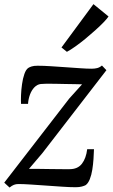

<svg xmlns="http://www.w3.org/2000/svg" viewBox="-25 -872 531 904"><path d="M361.5 -475Q349.5 -475.5 328.8 -475.8Q308 -476 283.5 -476.5Q259 -477 235.5 -477.5Q212 -478 193.8 -477.8Q175.5 -477.5 167 -476.5Q150 -474.5 137 -461Q124 -447.5 116.2 -426.8Q108.5 -406 107 -383H74Q73 -399 74 -424.2Q75 -449.5 78.8 -476Q82.5 -502.5 89.8 -523.5Q97 -544.5 108 -552Q114 -556 124.2 -559.2Q134.5 -562.5 152 -562.5Q180.5 -562.5 214.8 -560.2Q249 -558 284.5 -555.5Q320 -553 351.8 -550.8Q383.5 -548.5 407 -548.5Q421 -548.5 432.8 -551.5Q444.5 -554.5 455 -563.5L476 -541.5L174.5 -151L111.5 -77Q131 -77 159 -76.8Q187 -76.5 216.2 -76Q245.5 -75.5 269 -75.5Q292.5 -75.5 303 -75.5Q341 -75.5 360.8 -101.2Q380.5 -127 385.5 -169.5H417.5Q417 -149 415.2 -123.2Q413.5 -97.5 409.5 -72.5Q405.5 -47.5 397.8 -28.2Q390 -9 378.5 -0.5Q372.5 3 360.5 6.2Q348.5 9.5 331 9.5Q304.5 9.5 268 7Q231.5 4.5 192.8 1.8Q154 -1 119.5 -3.2Q85 -5.5 62 -5.5Q50 -5.5 40.5 -1.8Q31 2 20 11L-5 -12L301 -408ZM264.5 -648.5 415 -852.5 486 -794.5Q480 -785 463.8 -768Q447.5 -751 425 -730.8Q402.5 -710.5 378 -690.2Q353.5 -670 330.2 -653.5Q307 -637 290 -628Z"/></svg>

Font: Merriweather 24pt SemiCondensed
Style: Italic
Weight: 400
Width: 4
Italic angle: -7.8°
Designer: Eben Sorkin
Foundry: Eben Sorkin
Version: Version 2.101